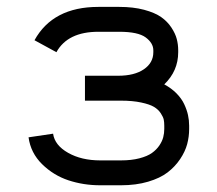

<svg xmlns="http://www.w3.org/2000/svg" viewBox="-20 -533 640 565"><path d="M431.2 -384.8Q431.2 -406.2 408.7 -422.9Q386.2 -439.5 331.1 -439.5H269.5Q179.2 -439.5 146 -379.4L81.5 -414.6Q135.7 -512.7 269.5 -512.7H331.1Q372.1 -512.7 404.1 -504.2Q436 -495.6 454.3 -482.7Q472.7 -469.7 484.4 -451.9Q496.1 -434.1 500.2 -418Q504.4 -401.9 504.4 -384.8V-379.4Q504.4 -324.2 463.4 -284.7Q484.4 -273.4 499.3 -258.3Q514.2 -243.2 522 -226.6Q529.8 -210 533.2 -194.6Q536.6 -179.2 536.6 -163.1V-153.3Q536.6 -130.9 530.8 -108.9Q524.9 -86.9 510 -64.7Q495.1 -42.5 473.1 -25.6Q451.2 -8.8 415.8 1.7Q380.4 12.2 335.9 12.2H274.9Q225.6 12.2 181.4 -2.4Q137.2 -17.1 103.8 -50Q70.3 -83 64 -128.9L136.2 -139.6Q141.1 -105.5 180.4 -83.3Q219.7 -61 274.9 -61H335.9Q366.7 -61 390.1 -67.1Q413.6 -73.2 427 -82.8Q440.4 -92.3 449 -105Q457.5 -117.7 460.4 -129.4Q463.4 -141.1 463.4 -153.3V-163.1Q463.4 -172.9 461.9 -180.7Q460.4 -188.5 453.1 -199.7Q445.8 -210.9 433.1 -218.5Q420.4 -226.1 395.3 -231.4Q370.1 -236.8 335.9 -236.8H230V-310.1H327.6Q375.5 -310.1 403.3 -329.1Q431.2 -348.1 431.2 -379.4Z"/></svg>

Font: Anka/Coder
Style: Regular
Weight: 400
Monospace: yes
Version: Version 001.100